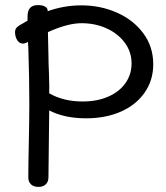

<svg xmlns="http://www.w3.org/2000/svg" viewBox="-20 -726 651 753"><path d="M581 -474Q581 -411 547 -362.5Q513 -314 453.5 -288Q394 -262 318 -262Q232 -262 173 -293L170 -31Q170 -13 159.5 -3Q149 7 131 7Q112 7 101.5 -3Q91 -13 91 -30Q91 -76 93 -166Q95 -262 95 -318Q95 -421 91 -541Q90 -548 90 -562L87 -560Q77 -555 70 -555Q56 -555 47.5 -568.5Q39 -582 39 -600Q39 -612 47 -619.5Q55 -627 71 -635L88 -645V-661Q88 -684 98 -695Q108 -706 129 -706Q147 -706 157 -700Q167 -694 167 -684V-682Q231 -705 299 -705Q374 -705 438.5 -676.5Q503 -648 542 -595.5Q581 -543 581 -474ZM496 -477Q496 -523 469 -559Q442 -595 397.5 -615Q353 -635 300 -635Q245 -635 168 -600Q170 -530 170 -508Q170 -486 172 -438Q174 -379 173 -360Q229 -328 304 -328Q361 -328 404.5 -347Q448 -366 472 -400Q496 -434 496 -477Z"/></svg>

Font: Mali
Style: Regular
Weight: 400
Version: Version 1.000; ttfautohint (v1.6)